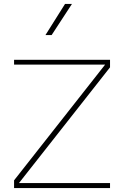

<svg xmlns="http://www.w3.org/2000/svg" viewBox="-20 -953 628 973"><path d="M210.4 -775.4H241.7L344.7 -933.1H309.6ZM512.7 -625.5 51.3 -39.1V0H537.6V-25.4H76.2L537.6 -611.8V-649.9H51.3V-625.5Z"/></svg>

Font: Estedad Thin
Style: Regular
Weight: 100
Designer: Amin Abedi
Version: Version 7.3